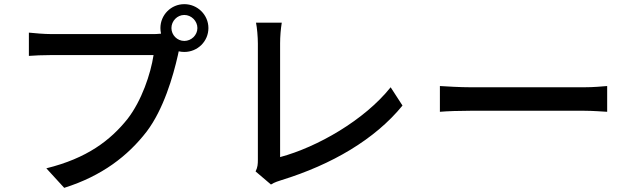

<svg xmlns="http://www.w3.org/2000/svg" viewBox="-20 -860 3040 924"><path d="M805 -725C805 -759 833 -788 867 -788C901 -788 930 -759 930 -725C930 -691 901 -663 867 -663C833 -663 805 -691 805 -725ZM752 -725C752 -716 753 -707 755 -698C739 -696 724 -696 712 -696C662 -696 292 -696 227 -696C194 -696 147 -700 119 -703V-591C145 -593 185 -595 227 -595C292 -595 660 -595 719 -595C705 -504 662 -376 594 -288C511 -184 398 -98 203 -50L289 44C470 -13 595 -109 686 -227C767 -334 813 -492 836 -594L840 -613C849 -611 858 -610 867 -610C931 -610 983 -661 983 -725C983 -788 931 -840 867 -840C803 -840 752 -788 752 -725Z M1210 -35 1284 28C1303 16 1322 11 1334 7C1577 -68 1784 -189 1917 -352L1860 -440C1734 -282 1507 -152 1328 -104C1328 -166 1328 -549 1328 -651C1328 -684 1331 -720 1336 -751H1212C1217 -728 1221 -682 1221 -650C1221 -548 1221 -159 1221 -91C1221 -70 1220 -55 1210 -35Z M2097 -446V-322C2131 -325 2191 -327 2246 -327C2339 -327 2708 -327 2790 -327C2834 -327 2880 -323 2902 -322V-446C2877 -444 2838 -440 2790 -440C2709 -440 2339 -440 2246 -440C2192 -440 2130 -444 2097 -446Z"/></svg>

Font: Noto Sans CJK TC Medium
Style: Regular
Weight: 500
Designer: Ryoko NISHIZUKA 西塚涼子 (kana, bopomofo & ideographs); Paul D. Hunt (Latin, Greek & Cyrillic); Sandoll Communications 산돌커뮤니
Foundry: Adobe
Version: Version 2.004;hotconv 1.0.118;makeotfexe 2.5.65603